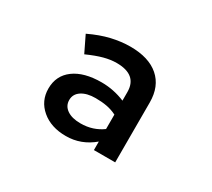

<svg xmlns="http://www.w3.org/2000/svg" viewBox="-88 -861 775 703"><g transform="rotate(30 300.0 -510.0)"><path d="M246 -309Q183 -309 143.5 -342.5Q104 -376 104 -428Q104 -483 146 -514Q188 -545 262 -545Q313 -545 361 -525V-561Q361 -634 274 -634Q249 -634 221 -626.5Q193 -619 155 -602L122 -670Q168 -692 209 -701.5Q250 -711 288 -711Q366 -711 408.5 -674Q451 -637 451 -569V-316H361V-352Q310 -309 246 -309ZM269 -376Q296 -376 319 -383.5Q342 -391 361 -405V-466Q341 -476 319.5 -480Q298 -484 272 -484Q235 -484 213 -469.5Q191 -455 191 -430Q191 -405 212 -390.5Q233 -376 269 -376Z"/></g></svg>

Font: Red Hat Mono SemiBold
Style: Regular
Weight: 600
Monospace: yes
Designer: Pentagram, MCKL
Foundry: Pentagram, MCKL
Version: Version 1.023